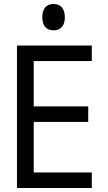

<svg xmlns="http://www.w3.org/2000/svg" viewBox="-20 -942 540 962"><path d="M248 -790C282 -790 305 -811 305 -855C305 -901 282 -922 248 -922C214 -922 192 -901 192 -855C192 -812 213 -790 248 -790ZM65 0H440V-78H149V-331H422V-409H149V-636H440V-714H65Z"/></svg>

Font: Noto Sans Mono ExtraCondensed
Style: Regular
Weight: 400
Width: 2
Designer: Monotype Design Team
Foundry: Monotype Imaging Inc.
Version: Version 2.014